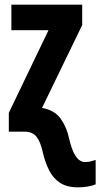

<svg xmlns="http://www.w3.org/2000/svg" viewBox="-20 -567 432 827"><path d="M317 240Q268 240 238 220Q208 200 191 165.5Q174 131 164 88Q154 42 136.5 21Q119 0 84 0H18V-81L189 -437H29V-547H334V-459L161 -102Q215 -93 241.5 -55.5Q268 -18 278 31Q288 73 299.5 94.5Q311 116 323 123.5Q335 131 344 131Q358 131 369 128.5Q380 126 392 122V227Q379 233 358 236.5Q337 240 317 240Z"/></svg>

Font: Noto Sans ExtraCondensed
Style: Bold
Weight: 700
Width: 2
Designer: Monotype Design Team
Foundry: Monotype Imaging Inc.
Version: Version 2.013; ttfautohint (v1.8.4.7-5d5b)